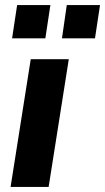

<svg xmlns="http://www.w3.org/2000/svg" viewBox="-20 -742 417 762"><path d="M22 0 102 -507H253L173 0ZM226 -590 245 -722H377L357 -590ZM28 -590 48 -722H180L160 -590Z"/></svg>

Font: Mulish ExtraBold
Style: Italic
Weight: 800
Italic angle: -9°
Designer: Vernon Adams
Foundry: Vernon Adams
Version: Version 3.603; ttfautohint (v1.8.3)